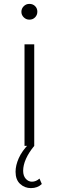

<svg xmlns="http://www.w3.org/2000/svg" viewBox="-20 -750 301 987"><path d="M106 0V-522H156V0ZM131 -649Q114 -649 102 -661Q90 -673 90 -689Q90 -706 102 -718Q114 -730 131 -730Q149 -730 160.5 -718.5Q172 -707 172 -690Q172 -673 160.5 -661Q149 -649 131 -649ZM139 217Q107 217 83.5 195.5Q60 174 60 133Q60 100 76.5 63Q93 26 129 -11L156 0Q128 34 113.5 66.5Q99 99 99 128Q99 154 112.5 169Q126 184 144 184Q165 184 183 168L195 196Q173 217 139 217Z"/></svg>

Font: Montserrat Thin Light
Style: Regular
Weight: 300
Version: Version 9.000